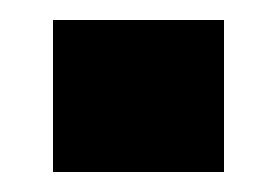

<svg xmlns="http://www.w3.org/2000/svg" viewBox="-20 -374 276 192"><path d="M33 -202V-354H204V-202Z"/></svg>

Font: Hubot Sans
Style: Bold
Weight: 700
Designer: Deni Anggara
Foundry: GitHub, Inc., Subsidiary of Microsoft Corporation
Version: Version 2.000